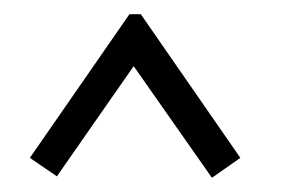

<svg xmlns="http://www.w3.org/2000/svg" viewBox="-20 -512 403 270"><path d="M318 -290 278 -262 168 -419 60 -264 22 -290 162 -492H178Z"/></svg>

Font: Bhavuka
Style: Regular
Weight: 400
Version: 2.94.0; ttfautohint (v1.2) -l 7 -r 28 -G 50 -x 13 -D deva -f